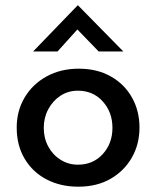

<svg xmlns="http://www.w3.org/2000/svg" viewBox="-20 -694 589 724"><path d="M43 -213Q43 -276 73 -326.5Q103 -377 156 -406Q209 -435 277 -435Q346 -435 397.5 -406Q449 -377 477.5 -326.5Q506 -276 506 -213Q506 -150 477 -99.5Q448 -49 396.5 -19.5Q345 10 275 10Q209 10 156.5 -17Q104 -44 73.5 -94.5Q43 -145 43 -213ZM145 -212Q145 -173 162 -141.5Q179 -110 208.5 -91.5Q238 -73 274 -73Q331 -73 367.5 -113Q404 -153 404 -212Q404 -271 367.5 -311.5Q331 -352 274 -352Q237 -352 208 -333Q179 -314 162 -282Q145 -250 145 -212ZM352 -500 261 -594 289 -602 197 -500H105L273 -674H274L445 -500Z"/></svg>

Font: Reem Kufi
Style: Regular
Weight: 400
Designer: Khaled Hosny
Version: Version 1.6